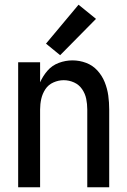

<svg xmlns="http://www.w3.org/2000/svg" viewBox="-20 -794 540 814"><path d="M57 0H150V-330Q150 -353 155 -375Q160 -397 172.5 -416Q185 -435 206.5 -444.5Q228 -454 250 -454Q273 -454 294 -444.5Q315 -435 328 -416Q341 -397 345.5 -375Q350 -353 350 -330V0H443V-330Q443 -360 439 -389Q435 -418 424 -445.5Q413 -473 393 -495Q373 -517 345 -527.5Q317 -538 287 -538Q258 -538 229.5 -527.5Q201 -517 181.5 -494.5Q162 -472 150 -445V-530H57ZM235 -560 387 -714 313 -774 175 -609Z"/></svg>

Font: Iosevka SS08 Medium
Style: Regular
Weight: 500
Monospace: yes
Designer: Belleve Invis
Foundry: Belleve Invis
Version: Version 3.4.3; ttfautohint (v1.8.3)